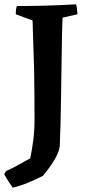

<svg xmlns="http://www.w3.org/2000/svg" viewBox="-29 -674 431 890"><path d="M30 196Q19 181 9.5 166Q0 151 -9 135Q-8 128 -1 119Q29 106 58.5 89Q88 72 111 60Q120 18 125.5 -26Q131 -70 131 -115Q131 -179 130.5 -238.5Q130 -298 129 -356Q127 -410 125.5 -465Q124 -520 122 -579L44 -608Q44 -618 45 -627Q46 -636 49 -646Q118 -646 186.5 -648Q255 -650 324 -654Q327 -642 328 -630.5Q329 -619 330 -608L261 -592Q259 -548 258 -487.5Q257 -427 256 -359.5Q255 -292 254 -224.5Q253 -157 251.5 -97.5Q250 -38 248 5Q243 35 221.5 70Q200 105 170 141Q135 159 99.5 173.5Q64 188 30 196Z"/></svg>

Font: Labrada SemiBold
Style: Regular
Weight: 600
Designer: Mercedes Jáuregui
Foundry: Omnibus-Type Team
Version: Version 1.000; ttfautohint (v1.8.4.7-5d5b)